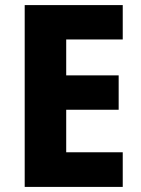

<svg xmlns="http://www.w3.org/2000/svg" viewBox="-20 -827 552 754"><path d="M462 -93H77V-807H462V-672H240V-531H446V-396H240V-229H462Z"/></svg>

Font: Noto Sans Telugu UI SemiCondensed ExtraBold
Style: Regular
Weight: 800
Width: 4
Designer: Jelle Bosma - Monotype Design Team
Foundry: Monotype Imaging Inc.
Version: Version 2.005; ttfautohint (v1.8.4.7-5d5b)